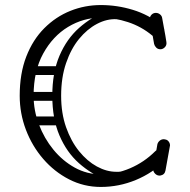

<svg xmlns="http://www.w3.org/2000/svg" viewBox="-20 -730 751 760"><path d="M379 10Q312 10 253.5 -20Q195 -50 151 -101Q107 -152 82.5 -216.5Q58 -281 58 -351Q58 -439 84 -506Q110 -573 155.5 -618.5Q201 -664 258.5 -687Q316 -710 379 -710Q444 -710 506 -691Q568 -672 618 -632Q631 -622 631 -608Q631 -596 622 -588Q613 -581 605 -581Q592 -581 583 -589Q540 -625 486.5 -642.5Q433 -660 379 -660Q310 -660 249.5 -623.5Q189 -587 151 -518Q113 -449 113 -351Q113 -293 134 -237.5Q155 -182 191.5 -137.5Q228 -93 276 -66.5Q324 -40 379 -40Q439 -40 495 -64Q551 -88 594 -131Q604 -141 617 -141Q628 -141 635 -135Q644 -129 644 -116Q644 -105 633 -94Q584 -45 517.5 -17.5Q451 10 379 10ZM611 -35Q601 -35 593.5 -43Q586 -51 586 -61Q586 -62 586.5 -63.5Q587 -65 587 -66L603 -159Q605 -167 612 -173Q619 -179 629 -179Q630 -179 631.5 -178.5Q633 -178 634 -178Q642 -177 647.5 -170Q653 -163 653 -154Q653 -153 652.5 -152Q652 -151 652 -149L635 -55Q632 -38 614 -35Q613 -35 612.5 -35Q612 -35 611 -35ZM615 -535Q605 -535 598.5 -541.5Q592 -548 590 -556Q582 -604 578 -624.5Q574 -645 573.5 -650Q573 -655 573 -655Q573 -665 580 -672Q587 -679 597 -679Q606 -679 613.5 -673Q621 -667 622 -658Q631 -610 634.5 -589.5Q638 -569 638.5 -564.5Q639 -560 639 -559Q639 -549 631.5 -542Q624 -535 615 -535ZM400 -18Q341 -41 292.5 -84Q244 -127 215.5 -193.5Q187 -260 187 -351Q187 -443 215.5 -509.5Q244 -576 293 -619.5Q342 -663 401 -685L442 -654Q403 -656 364 -635.5Q325 -615 293 -576Q261 -537 241.5 -480Q222 -423 222 -351Q222 -282 241.5 -226.5Q261 -171 293 -131.5Q325 -92 363.5 -71Q402 -50 440 -50Q445 -50 450 -50Q455 -50 459 -51ZM114 -433Q96 -433 96 -450Q96 -456 99.5 -462Q103 -468 113 -468H207Q225 -468 225 -451Q225 -444 221 -438.5Q217 -433 208 -433ZM108 -331Q90 -331 90 -348Q90 -354 93.5 -360Q97 -366 107 -366H201Q219 -366 219 -349Q219 -342 215 -336.5Q211 -331 202 -331ZM115 -234Q97 -234 97 -251Q97 -257 100.5 -263Q104 -269 114 -269H208Q226 -269 226 -252Q226 -245 222 -239.5Q218 -234 209 -234Z"/></svg>

Font: Nsibidi Libre Uzo
Style: Regular
Weight: 400
Designer: Oluwaseun Badejo
Version: Version 1.021